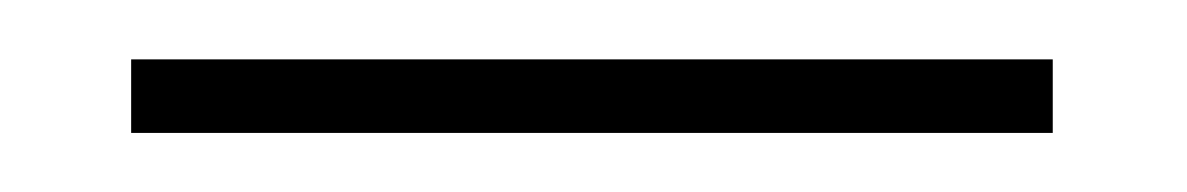

<svg xmlns="http://www.w3.org/2000/svg" viewBox="-20 -732 402 65"><path d="M24.4 -687V-711.9H336.4V-687Z"/></svg>

Font: TypoPRO Playfair Display
Style: Regular
Weight: 400
Designer: Claus Eggers Sørensen
Foundry: Claus Eggers Sørensen
Version: Version 1.004;PS 001.004;hotconv 1.0.70;makeotf.lib2.5.58329